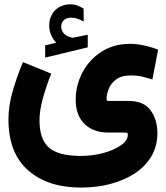

<svg xmlns="http://www.w3.org/2000/svg" viewBox="-20 -614 761 878"><path d="M237.3 -418.5Q223.1 -433.6 214.1 -452.9Q205.1 -472.2 205.1 -497.6Q205.1 -516.6 210.4 -531.7Q215.8 -546.9 224.6 -558.6Q238.3 -576.2 258.3 -585.2Q278.3 -594.2 299.3 -594.2Q320.8 -594.2 334.5 -588.6Q348.1 -583 362.3 -574.7L362.8 -515.6Q348.1 -523.4 334.7 -528.3Q321.3 -533.2 306.2 -533.2Q297.4 -533.2 288.1 -530.8Q278.8 -528.3 271.5 -521.5Q259.8 -510.7 259.8 -491.2Q260.3 -477.1 270 -463.6Q279.8 -450.2 302.7 -443.8Q305.2 -442.9 307.4 -442.1Q309.6 -441.4 312 -441.4Q314 -441.4 315.9 -441.9L381.3 -455.1V-397.5L186.5 -350.6V-406.7ZM214.4 -277.3Q193.4 -225.6 177 -167.5Q160.6 -109.4 160.6 -64.5Q160.6 22.9 203.4 60.8Q246.1 98.6 348.6 99.1Q403.8 99.1 452.9 85.7Q502 72.3 533.2 50.3Q564.5 28.3 564.5 2Q564.5 -4.9 562.3 -6.3Q560.1 -7.8 545.9 -7.8H475.6Q406.2 -7.8 366.2 -47.6Q326.2 -87.4 326.2 -157.7Q326.2 -223.6 356.7 -282Q387.2 -340.3 443.4 -377Q499.5 -413.6 577.1 -413.6Q604 -413.6 639.4 -406Q674.8 -398.4 703.1 -386.7L676.8 -250.5Q655.8 -257.3 631.8 -263.2Q607.9 -269 577.1 -269Q534.2 -269 510.3 -250.2Q486.3 -231.4 476.8 -206.5Q467.3 -181.6 467.3 -164.1Q467.3 -156.2 469.7 -154.3Q472.2 -152.3 480.5 -152.3H568.4Q637.7 -152.3 668.7 -109.4Q699.7 -66.4 699.7 -5.9Q699.7 54.2 672.4 100.6Q645 147 596.7 178.7Q548.3 210.4 485.4 227.1Q422.4 243.7 351.1 243.7Q197.3 243.7 107.9 164.3Q18.6 85 18.6 -67.9Q18.6 -129.4 38.1 -197.3Q57.6 -265.1 85 -330.1Z"/></svg>

Font: Vazir Black FD-WOL
Style: Black-FD-WOL
Weight: 900
Designer: Saber Rastikerdar
Foundry: Saber Rastikerdar
Version: Version 30.0.0